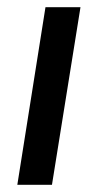

<svg xmlns="http://www.w3.org/2000/svg" viewBox="-20 -512 270 532"><path d="M28 0 106 -492H203L124 0Z"/></svg>

Font: Nunito Sans 10pt Condensed SemiBold
Style: Italic
Weight: 600
Width: 3
Italic angle: -9°
Designer: Vernon Adams
Foundry: Vernon Adams
Version: Version 3.101;gftools[0.9.27]